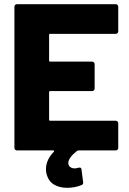

<svg xmlns="http://www.w3.org/2000/svg" viewBox="-20 -720 617 919"><path d="M546 -570Q546 -565 542.5 -561.5Q539 -558 534 -558H220Q215 -558 215 -553V-430Q215 -425 220 -425H421Q426 -425 429.5 -421.5Q433 -418 433 -413V-296Q433 -291 429.5 -287.5Q426 -284 421 -284H220Q215 -284 215 -279V-147Q215 -142 220 -142H534Q539 -142 542.5 -138.5Q546 -135 546 -130V-12Q546 -7 542.5 -3.5Q539 0 534 0H355Q353 0 349 2Q307 35 307 60Q307 72 315.5 79Q324 86 337 86Q346 86 355 83Q357 82 361 82Q369 82 370 91L378 152V155Q378 163 370 166Q338 179 301 179Q266 179 239.5 164Q213 149 203 114Q200 102 200 90Q200 45 238 6Q239 5 239 3Q239 3 238.5 1.5Q238 0 235 0H61Q56 0 52.5 -3.5Q49 -7 49 -12V-688Q49 -693 52.5 -696.5Q56 -700 61 -700H534Q539 -700 542.5 -696.5Q546 -693 546 -688Z"/></svg>

Font: LinhAnh ExtBd
Style: Regular
Weight: 800
Designer: Jeremy Tribby
Foundry: Tribby Type
Version: Version 1.408